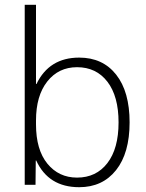

<svg xmlns="http://www.w3.org/2000/svg" viewBox="-20 -770 608 800"><path d="M310 10Q182 10 131 -101H129L128 0H83V-750H130V-420H132Q185 -530 310 -530Q408 -530 464 -459Q520 -388 520 -260Q520 -132 463.5 -61Q407 10 310 10ZM301 -490Q224 -490 177 -430.5Q130 -371 130 -268V-252Q130 -146 177.5 -88Q225 -30 301 -30Q381 -30 427.5 -90.5Q474 -151 474 -260Q474 -369 427.5 -429.5Q381 -490 301 -490Z"/></svg>

Font: Mplus 1p Light
Style: Regular
Weight: 300
Version: Version 1.061